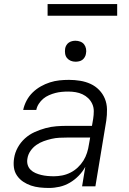

<svg xmlns="http://www.w3.org/2000/svg" viewBox="-20 -924 640 952"><path d="M223 8Q200 8 177 5.5Q154 3 133.5 -4Q113 -11 95 -23Q77 -35 64.5 -53Q52 -71 49 -93.5Q46 -116 50 -140Q54 -167 68 -192.5Q82 -218 103.5 -237.5Q125 -257 151.5 -269Q178 -281 205.5 -288.5Q233 -296 260 -298Q287 -300 314 -300H436L442 -335Q445 -354 445 -373Q445 -392 437.5 -408.5Q430 -425 417.5 -437Q405 -449 389 -456.5Q373 -464 355 -467Q337 -470 318 -470Q302 -470 286 -468.5Q270 -467 254.5 -463Q239 -459 223 -452Q207 -445 194.5 -434.5Q182 -424 172.5 -409.5Q163 -395 160 -379H95Q100 -403 112 -425.5Q124 -448 142 -465.5Q160 -483 182 -495.5Q204 -508 227.5 -515.5Q251 -523 274.5 -525.5Q298 -528 322 -528Q350 -528 377.5 -523.5Q405 -519 429 -508Q453 -497 471.5 -478Q490 -459 500 -434.5Q510 -410 510.5 -382Q511 -354 507 -326L453 0H387L403 -97Q390 -73 370 -52.5Q350 -32 326 -18Q302 -4 275.5 2Q249 8 223 8ZM247 -50Q267 -50 288 -54Q309 -58 329 -68Q349 -78 365.5 -93.5Q382 -109 393.5 -127.5Q405 -146 411.5 -166.5Q418 -187 421 -208L427 -242H314Q295 -242 275 -241Q255 -240 235.5 -235.5Q216 -231 196.5 -224Q177 -217 160 -205Q143 -193 131 -175.5Q119 -158 116 -138Q113 -122 117 -107.5Q121 -93 131.5 -82.5Q142 -72 156 -66Q170 -60 184.5 -56.5Q199 -53 215 -51.5Q231 -50 247 -50ZM355 -618Q342 -618 331 -622.5Q320 -627 312.5 -636Q305 -645 303 -657.5Q301 -670 303 -683Q304 -691 309 -699.5Q314 -708 321.5 -713Q329 -718 337.5 -720Q346 -722 354 -722Q367 -722 378.5 -717.5Q390 -713 397 -704Q404 -695 406.5 -682.5Q409 -670 406 -657Q405 -649 400 -640.5Q395 -632 388 -627Q381 -622 372 -620Q363 -618 355 -618ZM216 -846V-904H561V-846Z"/></svg>

Font: Iosevka Aile Light Oblique
Style: Regular
Weight: 300
Italic angle: -9°
Designer: Belleve Invis
Foundry: Belleve Invis
Version: Version 31.1.0; ttfautohint (v1.8.4)